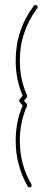

<svg xmlns="http://www.w3.org/2000/svg" viewBox="-20 -644 214 795"><path d="M127.4 -623.5H127C124 -623.5 122.1 -622.1 120.1 -620.1C69.8 -552.7 44.9 -477.5 44.9 -393.6C44.9 -342.3 54.2 -293.5 73.7 -247.6L61.5 -232.9C60.1 -231 59.6 -229.5 59.6 -227.5C59.6 -224.6 60.1 -222.7 61.5 -221.7L73.7 -207C54.2 -160.6 44.9 -112.3 44.9 -61.5C44.9 6.3 61.5 69.3 94.7 127.4C96.2 130.4 99.1 131.8 103 131.8C105 131.8 106.9 131.3 108.9 129.4C110.4 127.4 111.3 125.5 111.3 123C111.3 122.1 110.8 120.6 109.9 118.7C77.6 64 62 3.4 62 -61.5C62 -112.3 71.8 -160.2 91.8 -205.1C92.3 -206.1 92.8 -207.5 92.8 -209C92.8 -210.9 91.8 -212.9 90.3 -214.4L79.6 -227.5L90.3 -240.2C91.8 -241.2 92.8 -243.2 92.8 -245.6C92.8 -246.6 92.3 -248 91.8 -249C71.8 -293.9 62 -342.3 62 -393.6C62 -433.1 67.9 -471.2 80.6 -508.3C93.3 -545.4 110.8 -579.1 134.3 -609.9C135.3 -610.8 135.7 -612.3 135.7 -614.7C135.7 -617.2 134.8 -619.1 133.3 -621.1C131.3 -622.6 129.4 -623.5 127.4 -623.5Z"/></svg>

Font: Mill
Style: Thin
Weight: 100
Version: Version 001.000